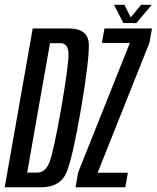

<svg xmlns="http://www.w3.org/2000/svg" viewBox="-51 -796 666 816"><path d="M-31 0H123.5Q207.5 0 233.5 -67.8Q259.5 -135.5 294 -337.5Q328 -538.5 326.5 -606.8Q325 -675 241.5 -675H88ZM64.5 -62.5 161.5 -612.5H205Q237.5 -612.5 240 -571.2Q242.5 -530 209.5 -337.5Q175.5 -144.5 158 -103.5Q140.5 -62.5 108 -62.5ZM270 0H481.5L492.5 -62H364L584 -614L595 -675H393L382 -613.5H501L281 -63ZM473.5 -698H528.5L594 -775.5H548.5L504.5 -722L478 -775.5H433.5Z"/></svg>

Font: Anybody ExtraCondensed
Style: Italic
Weight: 400
Width: 2
Italic angle: -10°
Version: Version 1.113;gftools[0.9.25]